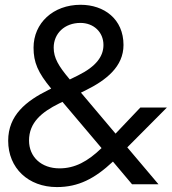

<svg xmlns="http://www.w3.org/2000/svg" viewBox="-20 -759 707 791"><path d="M214.4 11.7C302.7 11.7 369.6 -22.5 445.3 -93.3L523.9 0H632.8L504.4 -151.9L667.5 -315.9H558.1L456.1 -208.5L313.5 -377.4L332.5 -386.7C417.5 -428.7 488.8 -484.4 488.8 -573.7C488.8 -680.7 408.7 -739.3 312 -739.3C199.2 -739.3 118.2 -664.1 118.2 -562.5C118.2 -502 136.2 -460 190.9 -394L180.2 -388.7C86.9 -342.8 13.7 -283.7 13.7 -179.2C13.7 -66.4 96.7 11.7 214.4 11.7ZM99.6 -180.2C99.6 -254.4 152.3 -297.4 223.1 -332.5L237.3 -339.4L398.4 -148.9C341.3 -93.8 288.6 -65.4 225.1 -65.4C150.4 -65.4 99.6 -112.3 99.6 -180.2ZM201.2 -562.5C201.2 -621.1 246.1 -664.6 311.5 -664.6C365.2 -664.6 406.2 -627.4 406.2 -573.7C406.2 -527.8 377.4 -485.8 301.3 -448.2L267.6 -431.6L265.1 -434.6C221.2 -486.8 201.2 -520.5 201.2 -562.5Z"/></svg>

Font: Guggenheim Sans Display
Style: Italic
Weight: 400
Italic angle: -7°
Designer: Modified by Tom Baber under direction of Pentagram Design 2023
Foundry: rsms
Version: Version 1.001;Glyphs 3.1.2 (3151)